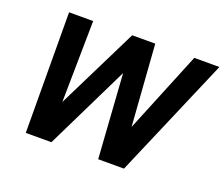

<svg xmlns="http://www.w3.org/2000/svg" viewBox="-115 -875 1225 1049"><g transform="rotate(20 497.0 -350.0)"><path d="M123 0 120 -700H260L253 -227L487 -700H621L655 -228L848 -700H994L694 0H544L511 -489L272 0Z"/></g></svg>

Font: Red Hat Display ExtraBold
Style: Italic
Weight: 800
Italic angle: -12°
Designer: Pentagram, MCKL
Foundry: Pentagram, MCKL
Version: Version 1.023